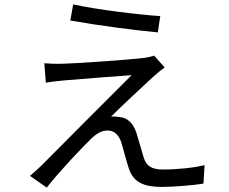

<svg xmlns="http://www.w3.org/2000/svg" viewBox="-20 -809 1040 871"><path d="M312 -789 299 -716C421 -694 596 -671 696 -662L707 -736C612 -742 421 -765 312 -789ZM727 -503 679 -557C670 -553 648 -548 631 -546C556 -537 323 -521 266 -520C234 -519 204 -520 181 -522L188 -434C210 -438 236 -441 269 -444C330 -449 498 -463 577 -468C478 -369 206 -97 166 -56C146 -37 128 -22 116 -11L192 42C248 -30 357 -145 395 -181C418 -203 441 -217 469 -217C496 -217 518 -199 530 -164C539 -135 554 -76 564 -46C585 20 635 39 715 39C769 39 861 31 903 24L908 -60C861 -48 785 -40 719 -40C668 -40 644 -56 632 -94C622 -127 608 -177 599 -206C585 -247 562 -274 523 -278C512 -280 494 -281 484 -280C521 -318 634 -423 672 -458C684 -469 708 -490 727 -503Z"/></svg>

Font: GenYoGothic2 TW R
Style: Regular
Weight: 400
Version: Version 2.100;PS 2.1;hotconv 16.6.51;makeotf.lib2.5.65220 DE